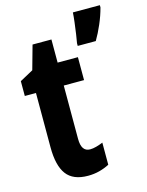

<svg xmlns="http://www.w3.org/2000/svg" viewBox="-116 -832 699 914"><g transform="rotate(-15 233.5 -375.0)"><path d="M245 -109Q259 -109 275.5 -113.5Q292 -118 309 -125V-16Q286 -4 259.5 3Q233 10 203 10Q130 10 97.5 -33.5Q65 -77 65 -167V-435H10V-508L76 -544L109 -662H202V-548H302V-435H202V-172Q202 -109 245 -109ZM467 -749Q457 -711 440 -671.5Q423 -632 404 -600H315V-613Q318 -628 322 -656Q326 -684 329.5 -712.5Q333 -741 334 -760H467Z"/></g></svg>

Font: Noto Sans Bengali ExtraCondensed
Style: Bold
Weight: 700
Width: 2
Designer: Joana Ranito - Universal Thirst; Jelle Bosma - Monotype Design Team
Foundry: Universal Thirst ehf.
Version: Version 3.000; ttfautohint (v1.8.4.7-5d5b)